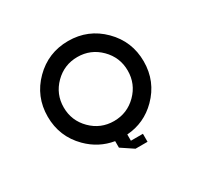

<svg xmlns="http://www.w3.org/2000/svg" viewBox="-175 -970 1350 1299"><g transform="rotate(-30 500.0 -320.5)"><path d="M500 -125Q603.5 -125 676.8 -198.2Q750 -271.5 750 -375Q750 -478.5 676.8 -551.8Q603.5 -625 500 -625Q396.5 -625 323.2 -551.8Q250 -478.5 250 -375Q250 -271.5 323.2 -198.2Q396.5 -125 500 -125ZM531.2 -2V46.9H625V109.4H531.2L437.5 46.9V-3.9Q320.3 -23.4 234.4 -109.4Q125 -218.8 125 -375Q125 -531.2 234.4 -640.6Q343.8 -750 500 -750Q656.2 -750 765.6 -640.6Q875 -531.2 875 -375Q875 -218.8 765.6 -109.4Q668 -11.7 531.2 -2Z"/></g></svg>

Font: Xanmono
Style: Regular
Weight: 400
Designer: GGBotNet
Foundry: GGBotNet
Version: 1.00